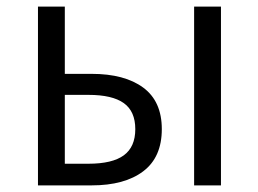

<svg xmlns="http://www.w3.org/2000/svg" viewBox="-20 -560 780 580"><path d="M94.7 0V-540H175.8V-336.9H256.8Q356.4 -336.9 412.6 -295.4Q468.8 -253.9 468.8 -169.9Q468.8 -85 412.6 -42.5Q356.4 0 256.8 0ZM175.8 -65.4H247.1Q319.3 -65.4 354 -90.8Q388.7 -116.2 388.7 -169.9Q388.7 -223.6 354 -248.5Q319.3 -273.4 247.1 -273.4H175.8ZM566.4 0V-540H647.5V0Z"/></svg>

Font: Gen Shin Gothic Normal
Style: Regular
Weight: 300
Designer: [Source Han Sans]
Ryoko NISHIZUKA  (kana & ideographs); Paul D. Hunt (Latin, Greek & Cyrillic); Wenlong ZHANG  (bopomofo
Version: Version 1.002.20150607